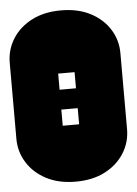

<svg xmlns="http://www.w3.org/2000/svg" viewBox="-52 -708 532 747"><g transform="rotate(-5 214.0 -334.5)"><path d="M213.9 0Q147.9 0 99.6 -25.1Q51.3 -50.3 24.7 -92.8Q-2 -135.3 -2 -186V-482.9Q-2 -534.2 24.7 -576.4Q51.3 -618.7 99.6 -643.8Q147.9 -668.9 213.9 -668.9Q280.3 -668.9 328.6 -643.8Q377 -618.7 403.6 -576.4Q430.2 -534.2 430.2 -482.9V-186Q430.2 -135.3 403.6 -92.8Q377 -50.3 328.6 -25.1Q280.3 0 213.9 0ZM182.1 -361.8H246.1V-424.8H182.1ZM182.1 -221.2H246.1V-284.2H182.1Z"/></g></svg>

Font: Monofett
Style: Regular
Weight: 400
Designer: Vernon Adams
Foundry: Vernon Adams
Version: Version 1.100; ttfautohint (v1.8.4.7-5d5b);gftools[0.9.28]